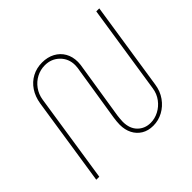

<svg xmlns="http://www.w3.org/2000/svg" viewBox="-169 -914 1129 1129"><g transform="rotate(-45 395.0 -350.0)"><path d="M510 13Q468 13 437.5 -5.5Q407 -24 390.5 -56.5Q374 -89 374 -131Q374 -143 375.5 -158.5Q377 -174 379 -187L432 -521Q434 -530 435.5 -542.5Q437 -555 437 -564Q437 -618 400.5 -654Q364 -690 310 -690Q273 -690 240.5 -673Q208 -656 186 -625.5Q164 -595 158 -556L73 0H48L132 -550Q140 -600 164.5 -636.5Q189 -673 226.5 -693Q264 -713 310 -713Q355 -713 389.5 -694.5Q424 -676 443 -643Q462 -610 462 -566Q462 -556 460.5 -543Q459 -530 457 -521L403 -179Q402 -169 400.5 -155.5Q399 -142 399 -131Q399 -74 431 -42Q463 -10 511 -10Q546 -10 578.5 -27Q611 -44 634 -74.5Q657 -105 663 -145L748 -700H773L689 -151Q682 -102 655.5 -65Q629 -28 591 -7.5Q553 13 510 13Z"/></g></svg>

Font: MuseoModerno Thin Thin
Style: Italic
Weight: 250
Italic angle: -9°
Version: Version 1.003